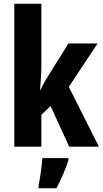

<svg xmlns="http://www.w3.org/2000/svg" viewBox="-20 -780 546 1021"><path d="M200 -441V-760H56V0H200V-170L249 -216L348 0H506L346 -318L499 -549H344L238 -379C222 -356 212 -335 195 -302H193C197 -349 200 -390 200 -441ZM344 72V61H205C203 103 192 173 185 208V221H280C305 174 328 122 344 72Z"/></svg>

Font: Noto Sans Sinhala UI ExtraCondensed ExtraBold
Style: Regular
Weight: 800
Width: 2
Designer: Jelle Bosma - Monotype Design Team
Foundry: Monotype Imaging Inc.
Version: Version 2.006